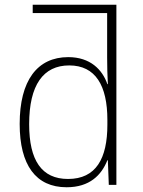

<svg xmlns="http://www.w3.org/2000/svg" viewBox="-20 -780 603 810"><path d="M261 10C358 10 408 -41 433 -104H435L439 0H471V-760H118V-725H432V-537C432 -501 433 -462 435 -425H433C412 -486 361 -539 268 -539C137 -539 63 -440 63 -257C63 -84 131 10 261 10ZM267 -25C156 -25 103 -103 103 -256C103 -422 163 -504 272 -504C383 -504 433 -419 433 -274V-254C433 -111 385 -25 267 -25Z"/></svg>

Font: Noto Sans Mono SemiCondensed ExtraLight
Style: Regular
Weight: 200
Width: 4
Designer: Monotype Design Team
Foundry: Monotype Imaging Inc.
Version: Version 2.014